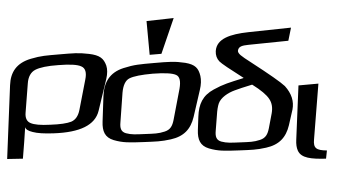

<svg xmlns="http://www.w3.org/2000/svg" viewBox="-106 -847 2135 1140"><g transform="rotate(5 961.5 -277.0)"><path d="M63 -13C66 -1 82 8 110 12C138 17 179 16 235 9C390 -10 476 -61 489 -148L518 -341C522 -372 520 -398 511 -419C492 -460 467 -477 403 -479C338 -481 310 -475 228 -461C149 -447 122 -444 61 -420C-20 -388 -52 -332 -48 -253L-27 185L66 175L65 76C65 60 63 4 63 -13ZM375 -143C371 -106 357 -82 333 -69C309 -57 268 -47 210 -40C154 -32 115 -32 92 -40C70 -47 58 -67 58 -99L56 -272C55 -312 68 -341 93 -357C118 -373 163 -387 228 -397C294 -408 340 -410 364 -401C389 -393 399 -367 394 -325Z M1077 -323C1082 -356 1080 -384 1073 -406C1058 -451 1037 -471 977 -476C913 -480 879 -474 793 -459C708 -444 676 -439 614 -413C533 -379 506 -317 510 -236L518 -86C521 -28 540 7 593 18C649 29 686 25 773 14C843 5 875 2 931 -16C1007 -40 1043 -87 1054 -160ZM937 -132C933 -97 924 -73 891 -59C854 -43 830 -41 775 -34C720 -27 697 -23 662 -29C632 -35 624 -56 624 -90L621 -267C621 -311 632 -341 654 -355C678 -370 723 -383 790 -395C858 -406 905 -408 928 -400C951 -393 960 -366 956 -319ZM831 -517 885 -735 726 -703 762 -505Z M1340 -615 1575 -660 1584 -739 1334 -690C1229 -669 1149 -636 1151 -561C1152 -537 1161 -517 1178 -502C1192 -490 1243 -462 1330 -417L1324 -414C1247 -382 1214 -370 1159 -333C1097 -292 1078 -239 1082 -164L1086 -86C1089 -28 1108 7 1161 18C1217 29 1254 25 1341 14C1411 5 1443 2 1499 -16C1575 -40 1611 -87 1622 -160L1635 -255C1640 -304 1622 -349 1578 -390C1550 -412 1480 -452 1367 -512C1334 -529 1311 -542 1300 -550C1288 -559 1282 -567 1282 -575C1283 -601 1305 -608 1340 -615ZM1505 -132C1501 -97 1492 -73 1459 -59C1422 -43 1398 -41 1343 -34C1288 -27 1265 -23 1230 -29C1200 -35 1192 -56 1192 -90L1191 -184C1190 -213 1192 -236 1196 -253C1205 -289 1245 -321 1284 -339C1305 -349 1337 -363 1382 -381H1385C1438 -354 1474 -329 1492 -306C1510 -284 1517 -256 1514 -222Z M1778 -89 1775 -422 1658 -401 1673 -79C1674 -52 1679 -31 1688 -15C1712 28 1772 28 1859 18L1860 -31C1796 -26 1778 -38 1778 -89Z"/></g></svg>

Font: Gamestation Warped
Style: Regular
Weight: 400
Designer: Jonas Hecksher
Foundry: Jonas Hecksher, Playtypeª, e-types AS
Version: Version 1.003